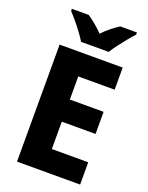

<svg xmlns="http://www.w3.org/2000/svg" viewBox="-169 -1016 851 1101"><g transform="rotate(20 256.0 -465.5)"><path d="M462 0H77V-714H462V-579H240V-438H446V-303H240V-136H462ZM187 -771Q175 -792 154.5 -819.5Q134 -847 112 -873.5Q90 -900 73 -918V-931H176Q198 -916 222.5 -896Q247 -876 271 -851Q295 -877 320 -896.5Q345 -916 368 -931H470V-918Q453 -900 431.5 -873.5Q410 -847 389.5 -820Q369 -793 356 -771Z"/></g></svg>

Font: Noto Sans Malayalam SemiCondensed ExtraBold
Style: Regular
Weight: 800
Width: 4
Designer: Jelle Bosma - Monotype Design Team
Foundry: Monotype Imaging Inc.
Version: Version 2.104; ttfautohint (v1.8.4.7-5d5b)